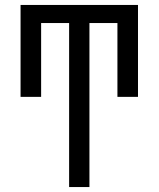

<svg xmlns="http://www.w3.org/2000/svg" viewBox="-20 -755 640 775"><path d="M259 0V-662H146V-364H63V-735H537V-364H454V-662H341V0Z"/></svg>

Font: R Plex Mono
Style: Regular
Weight: 400
Monospace: yes
Designer: Belleve Invis
Foundry: Belleve Invis
Version: Version 31.8.0